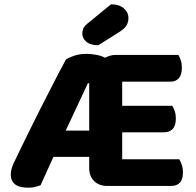

<svg xmlns="http://www.w3.org/2000/svg" viewBox="-20 -861 909 891"><path d="M478 2Q440 2 417 -20.5Q394 -43 394 -81V-133H228L168 -1Q155 3 143 6.5Q131 10 111 10Q69 10 49.5 -6Q30 -22 30 -50Q30 -64 33.5 -77Q37 -90 45 -107Q57 -133 76 -171.5Q95 -210 117 -255Q139 -300 163 -347.5Q187 -395 210 -439.5Q233 -484 252.5 -522Q272 -560 286 -585Q299 -594 324.5 -602.5Q350 -611 382 -611Q401 -611 424.5 -607Q448 -603 468 -593Q491 -606 516 -606H808Q814 -596 819 -581Q824 -566 824 -547Q824 -514 810 -498Q796 -482 770 -482H547V-370H779Q786 -360 791 -345Q796 -330 796 -311Q796 -278 781.5 -262.5Q767 -247 741 -247H547V-122H812Q818 -112 823.5 -96Q829 -80 829 -61Q829 -28 814.5 -13Q800 2 774 2ZM285 -255H394V-475H388ZM495 -841Q533 -841 554.5 -822.5Q576 -804 576 -777Q576 -758 567 -743Q558 -728 533 -712L436 -651Q400 -651 381 -667Q362 -683 362 -705Q362 -717 366 -727.5Q370 -738 384 -750Z"/></svg>

Font: Baloo 2 Latin
Style: Bold
Weight: 400
Designer: Sarang Kulkarni and Ek Type
Foundry: Ek Type
Version: Version 1.001